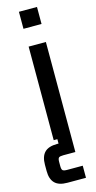

<svg xmlns="http://www.w3.org/2000/svg" viewBox="-168 -706 482 967"><g transform="rotate(-15 73.0 -222.5)"><path d="M136.2 -669.9V-581.1H42V-669.9ZM70.8 162.1H151.9V225.1H55.2Q10.7 225.1 -10 204.1Q-30.8 183.1 -30.8 141.1V107.9Q-30.8 64.9 -10 43.9Q10.7 22.9 55.2 22.9H63V0H43.9V-487.8H133.8V85.9H70.8Q53.2 85.9 47.6 90.8Q42 95.7 42 112.8V134.8Q42 151.9 47.6 157Q53.2 162.1 70.8 162.1Z"/></g></svg>

Font: Teko
Style: Regular
Weight: 400
Designer: Manushi Parikh, Jonny Pinhorn
Foundry: Indian Type Foundry
Version: Version 2.000;PS 1.0;hotconv 1.0.79;makeotf.lib2.5.61930